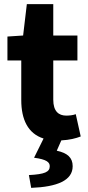

<svg xmlns="http://www.w3.org/2000/svg" viewBox="-20 -669 428 930"><path d="M131 241C258 236 332 205 332 136C332 94 306 72 255 61L277 11C317 9 348 1 371 -8L347 -116C334 -111 317 -109 301 -109C264 -109 238 -130 238 -186V-376H355V-497H238V-649H110L92 -497L16 -492V-376H83V-184C83 -91 115 -22 191 2L145 95C206 103 221 117 221 136C221 164 197 175 120 179Z"/></svg>

Font: Source Sans Pro
Style: Bold
Weight: 700
Designer: Paul D. Hunt
Foundry: Adobe Systems Incorporated
Version: Version 3.006;hotconv 1.0.111;makeotfexe 2.5.65597